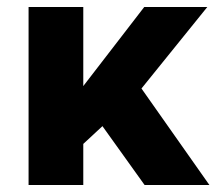

<svg xmlns="http://www.w3.org/2000/svg" viewBox="-20 -531 640 551"><path d="M62 0V-511H219V-284L394 -511H575L386 -277L581 0H395L274 -169L219 -118V0Z"/></svg>

Font: Chivo Mono Medium
Style: Bold
Weight: 700
Monospace: yes
Version: Version 1.008